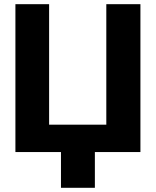

<svg xmlns="http://www.w3.org/2000/svg" viewBox="-20 -727 745 918"><path d="M53.7 -707H214.8V-130.9H488.3V-707H651.4V0H433.6V170.9H271.5V0H53.7Z"/></svg>

Font: Pretendard GOV ExtraBold
Style: Regular
Weight: 800
Designer: Base glyphs from Inter by Rasmus Andersson; Hangeul glyphs from Noto Sans CJK(Source Han Sans) by Jang Soo-young and Kan
Foundry: Kil Hyung-jin
Version: Version 1.309